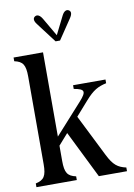

<svg xmlns="http://www.w3.org/2000/svg" viewBox="-97 -960 710 1021"><g transform="rotate(-10 257.5 -449.5)"><path d="M15 0H233V-20C188 -30 174 -49 174 -114V-196L226 -255L352 0H504V-20C459 -30 436 -47 407 -105L294 -331L361 -407C404 -456 431 -470 476 -480V-500H301V-480C360 -470 364 -456 321 -408L174 -245V-700H15V-680C60 -670 74 -651 74 -586V-114C74 -49 60 -30 15 -20ZM166 -896C154 -889 152 -875 168 -854L250 -746H274L346 -853C361 -875 360 -889 348 -896C336 -903 322 -897 311 -875L262 -777L205 -875C192 -897 178 -903 166 -896Z"/></g></svg>

Font: RL Madena
Style: Regular
Weight: 400
Designer: I Kadek Wantara Putra
Foundry: Roughlines ID
Version: Version 1.000;Glyphs 3.1.2 (3151)